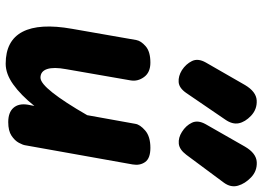

<svg xmlns="http://www.w3.org/2000/svg" viewBox="-144 -771 924 676"><g transform="rotate(90 318.0 -433.0)"><path d="M204.5 9Q123 9 92 -50.2Q61 -109.5 81.5 -225L121 -451Q124 -467.5 143 -484Q162 -500.5 200.5 -500.5Q235 -500.5 251.2 -478.2Q267.5 -456 263 -430.5L223.5 -203.5Q215.5 -160 223.2 -136.8Q231 -113.5 253.5 -113.5Q272.5 -113.5 306 -155.8Q339.5 -198 385.5 -278L416 -447.5Q418.5 -464 439.5 -482.2Q460.5 -500.5 500.5 -500.5Q537.5 -500.5 550.5 -482Q563.5 -463.5 559 -438L491.5 -60Q490.5 -52 482.8 -37.5Q475 -23 457.8 -11.5Q440.5 0 410 0Q376 0 359.8 -18.2Q343.5 -36.5 348.5 -68.5L353 -92Q314.5 -44 277.2 -17.5Q240 9 204.5 9ZM444.5 -611.5Q422 -625.5 412 -646.8Q402 -668 417.5 -695.5L496 -833Q519.5 -873.5 550.8 -875Q582 -876.5 604.5 -855Q626.5 -834 633.8 -808.8Q641 -783.5 623 -759L525 -627Q506.5 -602.5 485.8 -600.5Q465 -598.5 444.5 -611.5ZM227 -611.5Q205.5 -625.5 195 -646.8Q184.5 -668 200 -695.5L279 -833Q302.5 -873 333.5 -874.8Q364.5 -876.5 387.5 -855Q409.5 -834 414 -811.5Q418.5 -789 401 -764L307.5 -627Q290 -601.5 269 -600Q248 -598.5 227 -611.5Z"/></g></svg>

Font: Edu VIC WA NT Hand Pre
Style: Regular
Weight: 400
Designer: Tina and Corey Anderson, Eben Sorkin, Mirko Velimirovic
Foundry: Google for Education
Version: Version 1.000